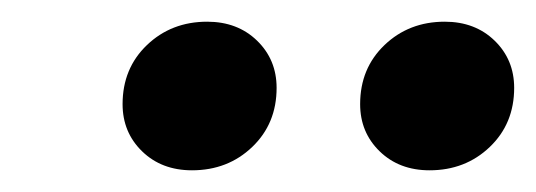

<svg xmlns="http://www.w3.org/2000/svg" viewBox="-20 -804 494 177"><path d="M93 -708Q93 -741 115.5 -762.5Q138 -784 171 -784Q199 -784 217 -766.5Q235 -749 235 -723Q235 -690 212.5 -668.5Q190 -647 157 -647Q129 -647 111 -664.5Q93 -682 93 -708ZM312 -708Q312 -741 334.5 -762.5Q357 -784 390 -784Q418 -784 436 -766.5Q454 -749 454 -723Q454 -690 431.5 -668.5Q409 -647 376 -647Q348 -647 330 -664.5Q312 -682 312 -708Z"/></svg>

Font: FiraGO Medium
Style: Italic
Weight: 500
Italic angle: -8°
Designer: bBox Type GmbH
Foundry: bBox Type GmbH
Version: Version 1.001